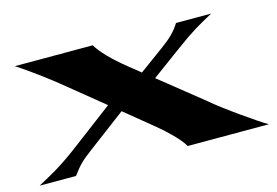

<svg xmlns="http://www.w3.org/2000/svg" viewBox="-73 -655 1157 802"><g transform="rotate(-15 505.5 -253.5)"><path d="M376 -508H39C114 -459 181 -406 201 -390L373 -250L190 -112C102 -46 65 -30 10 1H167C201 -44 212 -54 260 -90L421 -211L542 -112C568 -91 631 -35 650 1H1001C969 -17 829 -114 778 -159L592 -308L720 -402C797 -459 831 -477 888 -508H736C715 -475 693 -453 653 -424L545 -345L494 -386C438 -431 393 -477 376 -508Z"/></g></svg>

Font: Coconat
Style: Bold
Weight: 900
Width: 8
Designer: Sara Lavazza
Foundry: Collletttivo
Version: Version 1.000;Glyphs 3.2 (3217)